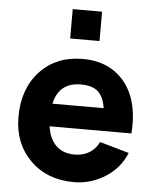

<svg xmlns="http://www.w3.org/2000/svg" viewBox="-57 -860 746 923"><g transform="rotate(5 316.5 -398.0)"><path d="M397.9 -812.5V-670.9H256.3V-812.5ZM194.8 -241.7Q202.6 -182.1 236.3 -149.4Q270 -116.7 326.2 -116.7Q365.7 -116.7 396.2 -134.8Q426.8 -152.8 442.9 -187.5L584.5 -147Q554.2 -72.3 484.6 -28.3Q415 15.6 334.5 15.6Q203.6 15.6 122.6 -65.7Q41.5 -147 41.5 -273.9Q41.5 -410.6 119.9 -494.4Q198.2 -578.1 326.2 -578.1Q416.5 -578.1 479.2 -534.7Q542 -491.2 569.6 -415.8Q597.2 -340.3 589.4 -241.7ZM326.2 -455.1Q221.7 -455.1 198.7 -351.1H445.8Q438.5 -403.8 411.1 -429.4Q383.8 -455.1 326.2 -455.1Z"/></g></svg>

Font: Manrope3 ExtraBold
Style: Bold
Weight: 800
Width: 4
Designer: Mikhail Sharanda
Foundry: Mikhail Sharanda
Version: Version 3.000;PS 003.000;hotconv 1.0.88;makeotf.lib2.5.64775